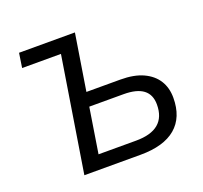

<svg xmlns="http://www.w3.org/2000/svg" viewBox="-122 -845 1039 985"><g transform="rotate(-20 397.0 -352.5)"><path d="M177 0 277 -626H65L77 -705H382L333 -398H518Q593 -398 642.5 -375Q692 -352 717 -312Q742 -272 742 -218Q742 -111 676.5 -55.5Q611 0 484 0ZM282 -76H487Q569 -76 610 -110.5Q651 -145 651 -214Q651 -268 615.5 -295Q580 -322 508 -322H321Z"/></g></svg>

Font: Nunito Sans 12pt Medium
Style: Italic
Weight: 500
Italic angle: -9°
Designer: Vernon Adams
Foundry: Vernon Adams
Version: Version 3.101;gftools[0.9.27]